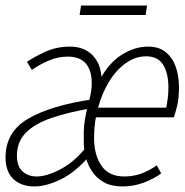

<svg xmlns="http://www.w3.org/2000/svg" viewBox="-44 -660 665 692"><path d="M80 12Q33 12 4.5 -14.5Q-24 -41 -24 -93Q-24 -185 58 -232.5Q140 -280 289 -302L287 -270Q203 -256 142 -235Q81 -214 49 -181.5Q17 -149 17 -99Q17 -61 37 -42.5Q57 -24 88 -24Q125 -24 174 -50Q223 -76 262 -124L275 -94Q226 -38 174 -13Q122 12 80 12ZM293 -237 300 -272H565L553 -262Q558 -284 560.5 -304.5Q563 -325 563 -344Q563 -396 544 -426.5Q525 -457 483 -457Q444 -457 409.5 -432.5Q375 -408 349.5 -366.5Q324 -325 309.5 -272.5Q295 -220 295 -163Q295 -102 321.5 -63Q348 -24 404 -24Q437 -24 465.5 -34.5Q494 -45 521 -64L537 -35Q513 -17 476 -2.5Q439 12 397 12Q357 12 330.5 -3Q304 -18 288 -42Q272 -66 265 -93.5Q258 -121 258 -147Q258 -167 258 -186Q258 -205 262.5 -232Q267 -259 278 -300Q296 -369 277 -412.5Q258 -456 200 -456Q164 -456 129 -440.5Q94 -425 71 -408L53 -437Q79 -455 119.5 -473.5Q160 -492 208 -492Q260 -492 290.5 -460Q321 -428 322 -374L316 -373Q348 -433 394.5 -462.5Q441 -492 490 -492Q529 -492 553.5 -472Q578 -452 589.5 -419Q601 -386 601 -345Q601 -305 594.5 -279Q588 -253 583 -237ZM243 -606 248 -640H486L481 -606Z"/></svg>

Font: Source Code Pro ExtraLight Light
Style: Italic
Weight: 300
Italic angle: -11°
Monospace: yes
Version: Version 1.016;hotconv 1.0.116;makeotfexe 2.5.65601